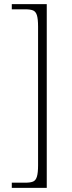

<svg xmlns="http://www.w3.org/2000/svg" viewBox="-20 -780 346 928"><path d="M37 128V103H102Q127 103 140 97.5Q153 92 158.5 73.5Q164 55 164 19V-651Q164 -688 158.5 -706Q153 -724 140 -729.5Q127 -735 102 -735H37V-760H206V128Z"/></svg>

Font: Noto Serif Thai ExtraLight
Style: Regular
Weight: 250
Version: Version 2.001